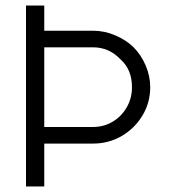

<svg xmlns="http://www.w3.org/2000/svg" viewBox="-20 -674 616 694"><path d="M74 0V-654H140V-563H316Q357 -563 396 -546.5Q435 -530 462 -504Q490 -476 506.5 -437.5Q523 -399 523 -359Q523 -303 495 -256.5Q467 -210 420 -182.5Q373 -155 316 -155H140V0ZM316 -215Q355 -215 387 -234Q419 -253 438 -286Q457 -319 457 -359Q457 -423 415 -460Q374 -503 316 -503H140V-215Z"/></svg>

Font: Lil Grotesk
Style: Regular
Weight: 400
Designer: Bastien Sozeau
Foundry: NBR — Bastien Sozeau
Version: Version 4.002; ttfautohint (v1.8.4.7-5d5b)